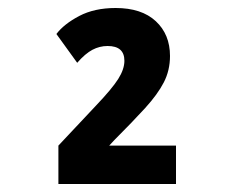

<svg xmlns="http://www.w3.org/2000/svg" viewBox="-20 -875 570 480"><path d="M126 -415V-511L219 -610Q260 -653 275.5 -677.5Q291 -702 291 -723Q291 -760 249 -760Q229 -760 211 -750.5Q193 -741 173 -718L121 -790Q140 -815 178 -835Q216 -855 269 -855Q334 -855 369.5 -822Q405 -789 405 -735Q405 -699 389.5 -669Q374 -639 343 -605Q312 -571 267 -526L253 -511H420V-415Z"/></svg>

Font: Noto Sans Mono Condensed Black
Style: Regular
Weight: 900
Width: 3
Designer: Monotype Design Team
Foundry: Monotype Imaging Inc.
Version: Version 2.014